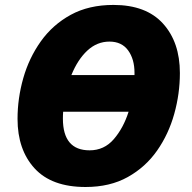

<svg xmlns="http://www.w3.org/2000/svg" viewBox="-20 -745 777 775"><path d="M325.2 9.8Q188.5 9.8 119.6 -65.4Q50.8 -140.6 50.8 -265.1Q50.8 -348.1 74 -429.7Q97.2 -511.2 144.8 -578.1Q192.4 -645 265.4 -685.1Q338.4 -725.1 438 -725.1Q569.8 -725.1 637.9 -649.9Q706.1 -574.7 706.1 -450.2Q706.1 -366.7 683.3 -285.2Q660.6 -203.6 614 -137Q567.4 -70.3 495.6 -30.3Q423.8 9.8 325.2 9.8ZM268.1 -441.9H522.9V-451.2Q522.9 -506.3 497.1 -541.7Q471.2 -577.1 421.9 -577.1Q371.6 -577.1 332.5 -540.8Q293.5 -504.4 268.1 -441.9ZM341.8 -138.2Q400.4 -138.2 439.2 -183.1Q478 -228 499 -293.9H234.9Q234.4 -286.6 234.1 -279.8Q233.9 -272.9 233.9 -266.1Q233.9 -138.2 341.8 -138.2Z"/></svg>

Font: Open Sans ExtraBold
Style: Italic
Weight: 800
Italic angle: -12°
Designer: Monotype Design Team
Foundry: Monotype Imaging Inc.
Version: Version 3.000; ttfautohint (v1.8.4)